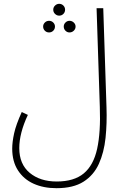

<svg xmlns="http://www.w3.org/2000/svg" viewBox="-20 -756 657 1006"><path d="M44 23Q44 -12 54 -57.5Q64 -103 94 -169L126 -154Q81 -58 81 20Q81 104 135.5 149.5Q190 195 277 195Q368 195 419 152.5Q470 110 489 23.5Q508 -63 503 -196L486 -713H521L538 -194Q541 -110 533 -33.5Q525 43 498 102.5Q471 162 417.5 196Q364 230 276 230Q208 230 156 206.5Q104 183 74 136.5Q44 90 44 23ZM290 -674Q278 -674 268.5 -683Q259 -692 259 -705Q259 -718 268.5 -727Q278 -736 290 -736Q303 -736 312 -727Q321 -718 321 -705Q321 -692 312 -683Q303 -674 290 -674ZM237 -586Q224 -586 215 -595Q206 -604 206 -617Q206 -629 215 -638Q224 -647 237 -647Q250 -647 259 -638Q268 -629 268 -617Q268 -604 259 -595Q250 -586 237 -586ZM344 -586Q332 -586 323 -595Q314 -604 314 -617Q314 -629 323 -638Q332 -647 344 -647Q357 -647 366.5 -638Q376 -629 376 -617Q376 -604 366.5 -595Q357 -586 344 -586Z"/></svg>

Font: Noto Sans Arabic UI SmCn XLt
Style: Regular
Weight: 200
Width: 4
Designer: Monotype Design Team, Nadine Chahine and Nizar Qandah
Foundry: Monotype Imaging Inc.
Version: Version 2.010; ttfautohint (v1.8.4.7-5d5b)